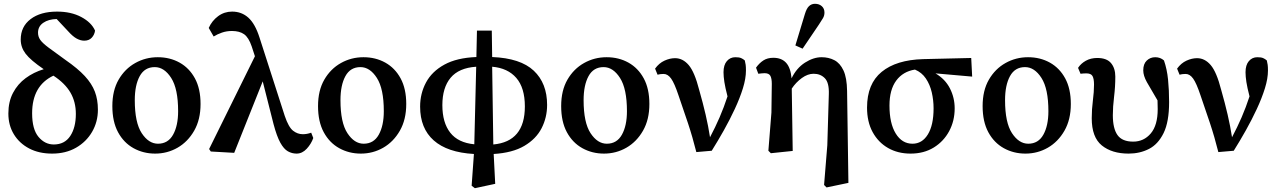

<svg xmlns="http://www.w3.org/2000/svg" viewBox="-20 -794 6726 1010"><path d="M254 14Q185 14 133.5 -13Q82 -40 53 -87.5Q24 -135 24 -197Q24 -259 48.5 -305.5Q73 -352 115 -383Q157 -414 210 -430Q141 -477 115 -511Q89 -545 89 -586Q89 -654 141 -693.5Q193 -733 280 -733Q354 -733 407.5 -704.5Q461 -676 480 -633Q477 -611 462.5 -595.5Q448 -580 423 -580Q404 -580 383.5 -591Q363 -602 338 -630L278 -694Q235 -693 207.5 -674Q180 -655 180 -622Q180 -601 192 -584Q204 -567 235.5 -543.5Q267 -520 324 -479Q389 -434 426 -394Q463 -354 479 -312Q495 -270 495 -217Q495 -153 464.5 -100.5Q434 -48 380 -17Q326 14 254 14ZM149 -198Q149 -114 182.5 -74Q216 -34 263 -34Q320 -34 349.5 -78.5Q379 -123 379 -195Q379 -258 350.5 -307Q322 -356 261 -396Q149 -343 149 -198Z M796 14Q734 14 682.5 -14.5Q631 -43 601 -98.5Q571 -154 571 -236Q571 -318 604 -375Q637 -432 691.5 -462.5Q746 -493 810 -493Q874 -493 925 -464.5Q976 -436 1005.5 -381.5Q1035 -327 1035 -247Q1035 -165 1001.5 -106.5Q968 -48 914 -17Q860 14 796 14ZM811 -38Q864 -38 890.5 -85.5Q917 -133 917 -209Q917 -327 880.5 -384Q844 -441 794 -441Q741 -441 715 -393.5Q689 -346 689 -267Q689 -149 725.5 -93.5Q762 -38 811 -38Z M1540 14Q1516 14 1494.5 2Q1473 -10 1454.5 -43.5Q1436 -77 1419 -141L1362 -366L1212 10L1089 3L1080 -10L1321 -498L1304 -550Q1288 -597 1264 -614Q1240 -631 1200 -631Q1172 -631 1147.5 -622.5Q1123 -614 1104 -602L1078 -647Q1095 -685 1127.5 -709Q1160 -733 1201 -733Q1251 -733 1286.5 -701Q1322 -669 1345 -597L1478 -184Q1498 -125 1521.5 -106.5Q1545 -88 1573 -88Q1595 -88 1617 -96L1628 -68Q1617 -37 1593.5 -11.5Q1570 14 1540 14Z M1878 14Q1816 14 1764.5 -14.5Q1713 -43 1683 -98.5Q1653 -154 1653 -236Q1653 -318 1686 -375Q1719 -432 1773.5 -462.5Q1828 -493 1892 -493Q1956 -493 2007 -464.5Q2058 -436 2087.5 -381.5Q2117 -327 2117 -247Q2117 -165 2083.5 -106.5Q2050 -48 1996 -17Q1942 14 1878 14ZM1893 -38Q1946 -38 1972.5 -85.5Q1999 -133 1999 -209Q1999 -327 1962.5 -384Q1926 -441 1876 -441Q1823 -441 1797 -393.5Q1771 -346 1771 -267Q1771 -149 1807.5 -93.5Q1844 -38 1893 -38Z M2307 -241Q2307 -149 2348.5 -96Q2390 -43 2475 -35L2485 -443Q2394 -437 2350.5 -385Q2307 -333 2307 -241ZM2741 -234Q2741 -332 2696 -384Q2651 -436 2569 -443L2575 -34Q2741 -49 2741 -234ZM2461 183 2473 16Q2333 8 2261.5 -55.5Q2190 -119 2190 -233Q2190 -302 2221 -360Q2252 -418 2317.5 -454Q2383 -490 2486 -494L2489 -633H2567L2569 -494Q2718 -488 2788 -422Q2858 -356 2858 -242Q2858 -176 2829 -119.5Q2800 -63 2738 -26.5Q2676 10 2577 16L2585 173L2478 196Z M3157 14Q3095 14 3043.5 -14.5Q2992 -43 2962 -98.5Q2932 -154 2932 -236Q2932 -318 2965 -375Q2998 -432 3052.5 -462.5Q3107 -493 3171 -493Q3235 -493 3286 -464.5Q3337 -436 3366.5 -381.5Q3396 -327 3396 -247Q3396 -165 3362.5 -106.5Q3329 -48 3275 -17Q3221 14 3157 14ZM3172 -38Q3225 -38 3251.5 -85.5Q3278 -133 3278 -209Q3278 -327 3241.5 -384Q3205 -441 3155 -441Q3102 -441 3076 -393.5Q3050 -346 3050 -267Q3050 -149 3086.5 -93.5Q3123 -38 3172 -38Z M3643 6Q3623 -74 3599 -146Q3575 -218 3549 -293Q3528 -356 3510.5 -380.5Q3493 -405 3471 -405Q3461 -405 3453.5 -404Q3446 -403 3439 -401L3426 -433Q3447 -462 3475.5 -475Q3504 -488 3531 -488Q3572 -488 3603 -451.5Q3634 -415 3658 -321Q3678 -251 3692 -190.5Q3706 -130 3715 -72Q3743 -125 3765.5 -177Q3788 -229 3807 -287Q3795 -333 3790.5 -362.5Q3786 -392 3786 -414Q3786 -452 3803.5 -472.5Q3821 -493 3848 -493Q3868 -493 3878.5 -488.5Q3889 -484 3898 -476Q3901 -464 3902.5 -453Q3904 -442 3904 -423Q3904 -381 3888 -329.5Q3872 -278 3845.5 -221Q3819 -164 3787.5 -108Q3756 -52 3724 -1Z M4315 179 4332 -30 4340 -299Q4342 -359 4319 -382.5Q4296 -406 4260 -406Q4229 -406 4198 -383.5Q4167 -361 4145 -328L4150 0L4035 12L4022 -1L4038 -202L4040 -353Q4040 -381 4032.5 -395Q4025 -409 4002 -409Q3995 -409 3986 -408Q3977 -407 3969 -406L3957 -438Q3974 -462 3995.5 -476Q4017 -490 4048 -490Q4091 -490 4115 -464Q4139 -438 4144 -382Q4170 -436 4214.5 -464.5Q4259 -493 4302 -493Q4339 -493 4369 -477.5Q4399 -462 4417 -423.5Q4435 -385 4436 -316L4443 168L4328 192ZM4164 -555 4214 -720Q4223 -750 4236 -762Q4249 -774 4267 -774Q4289 -774 4303 -761.5Q4317 -749 4317 -728Q4317 -712 4309.5 -699Q4302 -686 4288 -665L4202 -538Z M4770 14Q4703 14 4651.5 -15.5Q4600 -45 4570.5 -99Q4541 -153 4541 -228Q4541 -353 4618 -416Q4695 -479 4836 -483L5089 -489L5094 -391L4901 -408Q4952 -378 4977 -329Q5002 -280 5002 -224Q5002 -158 4973 -104Q4944 -50 4892 -18Q4840 14 4770 14ZM4659 -239Q4659 -145 4692 -91.5Q4725 -38 4780 -38Q4831 -38 4861 -87Q4891 -136 4891 -224Q4891 -267 4881.5 -308Q4872 -349 4850.5 -381Q4829 -413 4793 -428Q4730 -418 4694.5 -370Q4659 -322 4659 -239Z M5374 14Q5312 14 5260.5 -14.5Q5209 -43 5179 -98.5Q5149 -154 5149 -236Q5149 -318 5182 -375Q5215 -432 5269.5 -462.5Q5324 -493 5388 -493Q5452 -493 5503 -464.5Q5554 -436 5583.5 -381.5Q5613 -327 5613 -247Q5613 -165 5579.5 -106.5Q5546 -48 5492 -17Q5438 14 5374 14ZM5389 -38Q5442 -38 5468.5 -85.5Q5495 -133 5495 -209Q5495 -327 5458.5 -384Q5422 -441 5372 -441Q5319 -441 5293 -393.5Q5267 -346 5267 -267Q5267 -149 5303.5 -93.5Q5340 -38 5389 -38Z M5917 14Q5829 14 5776 -29Q5723 -72 5723 -172Q5723 -219 5729 -265Q5735 -311 5735 -349Q5735 -380 5727 -394Q5719 -408 5695 -408Q5688 -408 5679.5 -407.5Q5671 -407 5664 -406L5651 -437Q5666 -460 5692 -474.5Q5718 -489 5752 -489Q5802 -489 5824.5 -462Q5847 -435 5847 -391Q5847 -338 5840.5 -285Q5834 -232 5834 -188Q5834 -118 5858.5 -83.5Q5883 -49 5941 -49Q5997 -49 6033.5 -92Q6070 -135 6070 -220Q6070 -232 6069.5 -243Q6069 -254 6069 -266Q6032 -328 6013 -362Q5994 -396 5994 -424Q5994 -458 6012.5 -475.5Q6031 -493 6057 -493Q6084 -493 6103 -476Q6119 -430 6124.5 -375Q6130 -320 6130 -257Q6130 -153 6101 -94Q6072 -35 6024 -10.5Q5976 14 5917 14Z M6389 6Q6369 -74 6345 -146Q6321 -218 6295 -293Q6274 -356 6256.5 -380.5Q6239 -405 6217 -405Q6207 -405 6199.5 -404Q6192 -403 6185 -401L6172 -433Q6193 -462 6221.5 -475Q6250 -488 6277 -488Q6318 -488 6349 -451.5Q6380 -415 6404 -321Q6424 -251 6438 -190.5Q6452 -130 6461 -72Q6489 -125 6511.5 -177Q6534 -229 6553 -287Q6541 -333 6536.5 -362.5Q6532 -392 6532 -414Q6532 -452 6549.5 -472.5Q6567 -493 6594 -493Q6614 -493 6624.5 -488.5Q6635 -484 6644 -476Q6647 -464 6648.5 -453Q6650 -442 6650 -423Q6650 -381 6634 -329.5Q6618 -278 6591.5 -221Q6565 -164 6533.5 -108Q6502 -52 6470 -1Z"/></svg>

Font: Source Serif Pro Semibold
Style: Regular
Weight: 600
Designer: Frank Grießhammer
Foundry: Adobe Systems Incorporated
Version: Version 3.000;hotconv 1.0.109;makeotfexe 2.5.65596